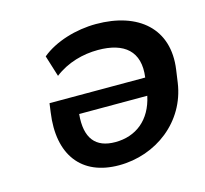

<svg xmlns="http://www.w3.org/2000/svg" viewBox="-86 -647 808 755"><g transform="rotate(-15 318.0 -270.0)"><path d="M365.2 -549.8C283.7 -549.8 196.8 -523.9 141.6 -478L168.5 -391.6C220.7 -432.1 285.2 -449.2 346.2 -449.2C453.1 -449.2 512.2 -400.9 498 -296.4H108.4L103.5 -260.3C79.6 -92.8 157.2 10.3 310.1 10.3C460.9 10.3 594.2 -90.3 616.2 -243.2L623.5 -294.9C646.5 -457.5 537.1 -549.8 365.2 -549.8ZM319.3 -81.5C239.3 -81.5 200.7 -127.9 210 -225.1H487.3C467.3 -130.9 403.3 -81.5 319.3 -81.5Z"/></g></svg>

Font: Winston SemiBold
Style: Italic
Weight: 600
Italic angle: -8.13011°
Designer: Vernon Adams, Kim Jin-seong, David Berlow, Cristiano Sobral
Foundry: The Winston Project Authors
Version: Version 3.004